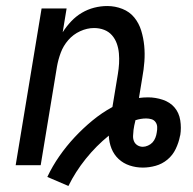

<svg xmlns="http://www.w3.org/2000/svg" viewBox="-20 -548 640 637"><path d="M207 69 137 39Q154 3 177 -30Q200 -63 227.5 -92.5Q255 -122 286.5 -148Q318 -174 353 -193L371 -302Q374 -320 375 -337Q376 -354 374.5 -371Q373 -388 367.5 -403.5Q362 -419 351.5 -431Q341 -443 325.5 -449Q310 -455 292 -455Q269 -455 246 -444.5Q223 -434 206.5 -415Q190 -396 181.5 -373Q173 -350 169 -327L115 0H32L118 -520H201L188 -441Q200 -460 216 -477Q232 -494 251.5 -505.5Q271 -517 292.5 -522.5Q314 -528 336 -528Q362 -528 386 -518.5Q410 -509 425.5 -490Q441 -471 448.5 -446.5Q456 -422 458.5 -396Q461 -370 459 -343.5Q457 -317 452 -290L441 -223Q449 -224 456 -224.5Q463 -225 471 -225Q496 -225 520 -217Q544 -209 559 -191.5Q574 -174 578 -149Q582 -124 578 -99Q577 -98 577 -97Q577 -96 577 -96Q573 -75 563 -54Q553 -33 535.5 -18.5Q518 -4 496.5 2Q475 8 454 8Q431 8 410 1Q389 -6 373.5 -20.5Q358 -35 350 -55Q342 -75 341 -98Q299 -64 264.5 -21Q230 22 207 69ZM454 -61Q462 -61 471 -65Q480 -69 486 -75.5Q492 -82 495.5 -91Q499 -100 500 -108Q502 -118 501.5 -127Q501 -136 496 -143Q491 -150 482.5 -152.5Q474 -155 465 -155Q456 -155 447 -153.5Q438 -152 429 -149V-147Q427 -140 425.5 -132Q424 -124 423 -117Q422 -107 421.5 -97.5Q421 -88 424.5 -79.5Q428 -71 436 -66Q444 -61 454 -61Z"/></svg>

Font: Iosevka SS04 Extended Oblique
Style: Regular
Weight: 400
Width: 7
Italic angle: -9°
Monospace: yes
Designer: Belleve Invis
Foundry: Belleve Invis
Version: Version 19.0.0; ttfautohint (v1.8.4)